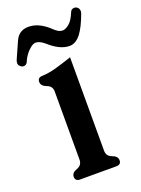

<svg xmlns="http://www.w3.org/2000/svg" viewBox="-155 -755 606 826"><g transform="rotate(-20 148.0 -341.5)"><path d="M203.6 -71.3Q203.6 -45.9 228 -37.4Q252.4 -28.8 252.4 -10.3Q252.4 9.8 230.5 9.8H64.9Q42.5 9.8 42.5 -10.3Q42.5 -28.8 66.9 -37.4Q91.3 -45.9 91.3 -71.3V-383.8Q91.3 -408.2 66.9 -417Q42.5 -425.8 42.5 -444.8Q42.5 -464.8 64.5 -464.8Q94.7 -466.3 125.2 -474.6Q155.8 -482.9 203.6 -499ZM313 -659.7Q293.5 -605.5 272 -576.7Q248 -545.4 219.2 -545.4Q175.3 -545.4 126 -589.8Q103.5 -608.9 86.4 -608.9Q74.2 -608.9 61.5 -598.1Q57.1 -594.2 51.8 -589.4Q46.4 -584.5 40.5 -576.7Q28.8 -561.5 21 -542.5Q15.1 -531.2 3.4 -531.2Q-5.4 -531.2 -11.2 -537.6Q-19 -543.5 -19 -553.2Q-19 -559.6 -15.6 -567.9Q0 -602.5 17.8 -643.1Q35.6 -683.6 79.6 -683.6Q128.4 -683.6 175.8 -637.7Q195.8 -618.2 212.9 -618.2Q227.5 -618.2 244.1 -632.3Q260.3 -645.5 274.4 -679.7Q278.8 -692.9 293 -692.9H296.4Q312.5 -689.5 314.9 -673.3V-670.4Q314.9 -664.6 313 -659.7Z"/></g></svg>

Font: Caudex
Style: Bold
Weight: 700
Version: Version 1.01